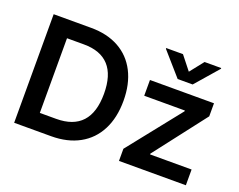

<svg xmlns="http://www.w3.org/2000/svg" viewBox="-116 -962 1464 1175"><g transform="rotate(20 615.5 -374.0)"><path d="M65.4 0V-707H309.6Q414.6 -707 490.7 -664.8Q566.9 -622.6 607.7 -543Q648.4 -463.4 648.4 -354.5Q648.4 -244.6 607.4 -164.8Q566.4 -85 489.3 -42.5Q412.1 0 305.7 0ZM298.8 -110.4Q409.7 -110.4 465.6 -171.4Q521.5 -232.4 521.5 -354.5Q521.5 -475.6 466.3 -536.1Q411.1 -596.7 302.7 -596.7H192.4V-110.4ZM748 -79.1 1021.5 -422.9V-427.7H756.8V-530.3H1173.8V-445.3L913.1 -107.4V-102.5H1183.6V0H748ZM962.9 -659.2 1033.2 -748H1141.6V-743.2L1011.7 -593.8H914.1L783.2 -743.2V-748H892.6Z"/></g></svg>

Font: Pretendard SemiBold
Style: Regular
Weight: 600
Designer: Base glyphs from Inter by Rasmus Andersson; Hangeul glyphs from Noto Sans CJK(Source Han Sans) by Jang Soo-young and Kan
Foundry: Kil Hyung-jin
Version: Version 1.309